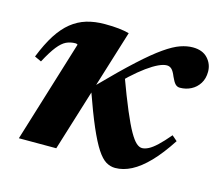

<svg xmlns="http://www.w3.org/2000/svg" viewBox="-75 -549 754 657"><g transform="rotate(15 302.0 -220.0)"><path d="M307.5 -444.5 170 0H37.5L148.5 -361Q147.5 -362.5 145.5 -363.2Q143.5 -364 141 -364Q123 -364 108.2 -357Q93.5 -350 78 -330.5Q62.5 -311 42.5 -273.5L18.5 -284.5Q37.5 -332.5 58.2 -364.8Q79 -397 103.2 -416.5Q127.5 -436 156.5 -444.8Q185.5 -453.5 221 -453.5Q250 -453.5 270.5 -451.2Q291 -449 307.5 -444.5ZM524.5 -309.5Q515 -309.5 508.2 -316.5Q501.5 -323.5 494 -340.5Q487 -358 479.8 -365Q472.5 -372 462.5 -372Q450.5 -372 433.2 -364Q416 -356 393.5 -339.8Q371 -323.5 345.2 -299.8Q319.5 -276 291 -244.5L331.5 -301Q357 -231.5 375.8 -187.2Q394.5 -143 408.2 -119Q422 -95 432.5 -85.8Q443 -76.5 453 -76.5Q463 -76.5 475.8 -83Q488.5 -89.5 504.8 -104.8Q521 -120 543 -146L561.5 -130Q529 -80 498.5 -48.5Q468 -17 439 -2Q410 13 381.5 13Q364.5 13 349 3.8Q333.5 -5.5 317 -30.5Q300.5 -55.5 280.2 -102.2Q260 -149 233.5 -224L242.5 -241.5Q309.5 -310 355.5 -352Q401.5 -394 433.5 -416.2Q465.5 -438.5 488.8 -446.5Q512 -454.5 532.5 -454.5Q567 -454.5 585.5 -434.5Q604 -414.5 604 -387Q604 -363 593 -345.5Q582 -328 564 -318.8Q546 -309.5 524.5 -309.5Z"/></g></svg>

Font: Newsreader 24pt
Style: Bold Italic
Weight: 700
Italic angle: -17°
Designer: Hugues Gentile
Foundry: Production Type
Version: Version 1.003